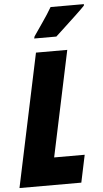

<svg xmlns="http://www.w3.org/2000/svg" viewBox="-67 -989 553 1027"><g transform="rotate(-5 209.5 -475.0)"><path d="M-5 0 146 -714H314L194 -147H358L327 0ZM143 -790H262Q275 -802 308 -832.5Q341 -863 374.5 -894.5Q408 -926 423 -942L424 -950H245Q222 -911 196.5 -874.5Q171 -838 146 -801Z"/></g></svg>

Font: Noto Sans Display Condensed Black
Style: Italic
Weight: 900
Width: 3
Italic angle: -192°
Designer: Monotype Design Team
Foundry: Monotype Imaging Inc.
Version: Version 1.900